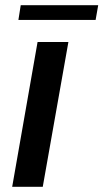

<svg xmlns="http://www.w3.org/2000/svg" viewBox="-20 -721 399 741"><path d="M145 0H27L125 -559H244ZM349 -644H51L60 -701H359Z"/></svg>

Font: Open Sauce Sans SemiBold Italic
Style: Regular
Weight: 600
Italic angle: -10°
Designer: Alfredo Marco Pradil
Foundry: Creative Sauce Fz LLC
Version: Version 1.477